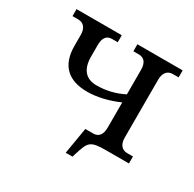

<svg xmlns="http://www.w3.org/2000/svg" viewBox="-137 -652 914 904"><g transform="rotate(30 320.0 -200.5)"><path d="M269 -194C320 -194 378 -207 438 -233V-96C438 -59 423 -38 393 -38H363H350L326 105H363L368 88C392 13 396 0 486 0H609V-38H578C548 -38 531 -59 531 -96V-410C531 -447 548 -468 578 -468H609V-506H363V-468H393C423 -468 438 -447 438 -410V-277C391 -253 343 -242 292 -242C236 -242 203 -276 203 -347V-410C203 -447 217 -468 247 -468H278V-506H32V-468H63C93 -468 110 -447 110 -410V-352C110 -244 168 -194 269 -194Z"/></g></svg>

Font: LT Superior Serif Medium
Style: Regular
Weight: 500
Designer: Daniel Lyons
Foundry: LyonsType
Version: Version 2.120;FEAKit 1.0